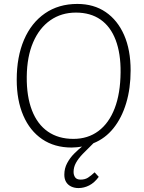

<svg xmlns="http://www.w3.org/2000/svg" viewBox="-20 -736 732 976"><path d="M379 220Q358 220 341.5 212Q325 204 316 189Q307 174 307 152Q307 120 321.5 93Q336 66 357 45Q378 24 397 9Q385 11 371.5 12.5Q358 14 344 14Q257 14 194.5 -28.5Q132 -71 98.5 -148.5Q65 -226 65 -331Q65 -447 102 -533.5Q139 -620 208.5 -668Q278 -716 373 -716Q457 -716 517.5 -674.5Q578 -633 611 -557.5Q644 -482 644 -378Q644 -287 621.5 -212Q599 -137 557 -84.5Q515 -32 455 -8Q423 23 400.5 46.5Q378 70 366 92Q354 114 354 138Q354 154 362 165.5Q370 177 390 177Q412 177 427.5 167Q443 157 461 140L482 163Q460 193 433.5 206.5Q407 220 379 220ZM353 -30Q427 -30 480.5 -70Q534 -110 563 -185.5Q592 -261 593 -368Q594 -464 568 -532.5Q542 -601 491 -636.5Q440 -672 366 -672Q292 -672 236 -633Q180 -594 148.5 -521Q117 -448 116 -346Q115 -246 142.5 -175Q170 -104 223.5 -67Q277 -30 353 -30Z"/></svg>

Font: Literata ExtraLight
Style: Italic
Weight: 250
Italic angle: -2°
Designer: Latin by Veronika Burian and Jose Scaglione. Greek by Irene Vlachou. Cyrillic by Vera Evstafieva
Foundry: TypeTogether
Version: Version 3.002